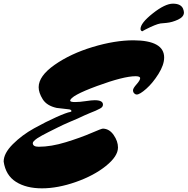

<svg xmlns="http://www.w3.org/2000/svg" viewBox="-41 -979 1024 1048"><path d="M688 -759Q855 -758 855 -665Q855 -625 824 -575.5Q793 -526 757.5 -494.5Q722 -463 705 -463Q698 -463 691.5 -469.5Q685 -476 685 -486.5Q685 -497 704.5 -519Q724 -541 724 -552Q724 -563 699 -563Q634 -563 488.5 -509.5Q343 -456 342 -429Q343 -422 368.5 -422Q394 -422 426.5 -427Q459 -432 476 -432Q521 -432 521 -408Q521 -395 506 -387Q491 -379 480.5 -374.5Q470 -370 451 -362.5Q432 -355 419.5 -349Q407 -343 383 -332L343 -315Q303 -298 273.5 -283Q244 -268 223.5 -258Q203 -248 189 -240Q175 -232 162 -224Q138 -207 138 -198Q138 -178 170 -178Q238 -178 319 -203Q400 -228 456.5 -252.5Q513 -277 521 -277Q556 -276 579.5 -242Q603 -208 603 -174Q603 -126 537 -73Q471 -20 372.5 14.5Q274 49 188 49Q102 49 46 13.5Q-10 -22 -21 -97Q-21 -142 29 -192Q79 -242 145 -278.5Q211 -315 267 -340Q323 -365 343 -368Q349 -370 349 -372Q349 -380 337 -382Q272 -389 268 -390Q214 -402 192 -437.5Q170 -473 170 -503Q170 -564 257 -625Q344 -686 465 -722.5Q586 -759 688 -759ZM958 -932Q963 -919 963 -911Q963 -887 931 -872Q899 -857 867 -854L835 -851Q810 -847 753 -818L735 -808Q726 -812 726 -821Q726 -853 793 -906Q860 -959 903 -959Q946 -959 958 -932Z"/></svg>

Font: Mrs Sheppards
Style: Regular
Weight: 400
Version: Version 1.000